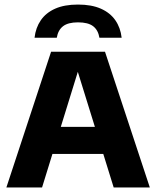

<svg xmlns="http://www.w3.org/2000/svg" viewBox="-20 -822 685 842"><path d="M8 0 204 -595H440.5L637 0H478.5L313.5 -532H329L164.5 0ZM157 -147 191 -265.5H453L487 -147ZM131.5 -656.5Q136.5 -700.5 159 -733.2Q181.5 -766 222 -784Q262.5 -802 322 -802Q381.5 -802 422.2 -784Q463 -766 485.8 -733.2Q508.5 -700.5 513.5 -656.5H416Q410.5 -690 388.5 -707Q366.5 -724 322 -724Q278.5 -724 256.5 -707Q234.5 -690 229 -656.5Z"/></svg>

Font: Encode Sans SC
Style: Bold
Weight: 700
Version: Version 3.002